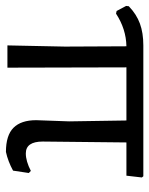

<svg xmlns="http://www.w3.org/2000/svg" viewBox="47 -550 503 647"><g transform="rotate(90 298.5 -226.5)"><path d="M455 -401 452 -119Q452 -62 492 -62Q518 -62 551 -79L558 -72L550 -19Q519 -2 487 5Q431 5 405.5 -20.5Q380 -46 380 -97L384 -208L381 -401H202L203 0H128L132 -194L131 -401Q73 -400 21 -366L12 -368L-5 -400L-4 -409Q23 -435 54.5 -446.5Q86 -458 128 -458H569L573 -453L567 -401Z"/></g></svg>

Font: Alegreya Sans
Style: Regular
Weight: 400
Designer: Juan Pablo del Peral
Foundry: Huerta Tipografica
Version: Version 2.008; ttfautohint (v1.6)